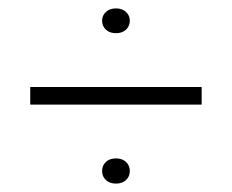

<svg xmlns="http://www.w3.org/2000/svg" viewBox="-20 -584 552 457"><path d="M280 -155.5Q271 -147 256 -147Q241 -147 232 -155.5Q223 -164 223 -177Q223 -190 232 -198.5Q241 -207 256 -207Q271 -207 280 -198.5Q289 -190 289 -177Q289 -164 280 -155.5ZM460 -335H52V-377H460ZM223 -535Q223 -547 232 -555.5Q241 -564 256 -564Q271 -564 280 -555.5Q289 -547 289 -535Q289 -522 280 -513.5Q271 -505 256 -505Q241 -505 232 -513.5Q223 -522 223 -535Z"/></svg>

Font: Creato Display Light
Style: Regular
Weight: 300
Version: Version 1.000